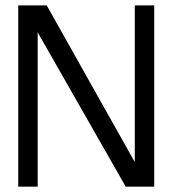

<svg xmlns="http://www.w3.org/2000/svg" viewBox="-20 -704 650 724"><path d="M156.2 -683.6 488.3 -92.8V-683.6H561.5V0H454.1L122.1 -582V0H48.8V-683.6Z"/></svg>

Font: Sanitrixie
Style: Regular
Weight: 400
Designer: Jayvee D. Enaguas (Grand Chaos)
Version: Version 1.1 - 6/9/2013